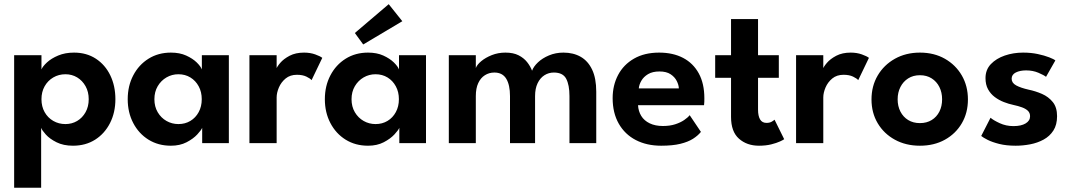

<svg xmlns="http://www.w3.org/2000/svg" viewBox="-20 -668 4996 896"><path d="M172 208H46V-410.5H173.5V-344Q179.5 -358.5 199.5 -377Q219.5 -395.5 251.8 -409Q284 -422.5 325.5 -422.5Q384 -422.5 427.5 -394Q471 -365.5 494.8 -316.2Q518.5 -267 518.5 -205Q518.5 -143 493.5 -93.8Q468.5 -44.5 424 -16.2Q379.5 12 320.5 12Q276 12 244 -4Q212 -20 194 -40Q176 -60 172 -71.5ZM394 -205Q394 -239.5 379.2 -265.8Q364.5 -292 340 -306.8Q315.5 -321.5 285.5 -321.5Q254 -321.5 228.5 -306.5Q203 -291.5 188.2 -265.2Q173.5 -239 173.5 -205Q173.5 -171 188.2 -144.8Q203 -118.5 228.5 -103.8Q254 -89 285.5 -89Q315.5 -89 340 -103.5Q364.5 -118 379.2 -144.2Q394 -170.5 394 -205Z M923.5 0V-71.5Q919 -60.5 900.5 -40.5Q882 -20.5 850.8 -4.2Q819.5 12 777.5 12Q718.5 12 673 -16.2Q627.5 -44.5 601.8 -93.8Q576 -143 576 -205Q576 -267 601.8 -316.2Q627.5 -365.5 673 -394Q718.5 -422.5 777.5 -422.5Q818.5 -422.5 848.8 -408.8Q879 -395 897.8 -376.8Q916.5 -358.5 922 -344V-410.5H1048V0ZM700.5 -205Q700.5 -170.5 716 -144.2Q731.5 -118 757 -103.5Q782.5 -89 812.5 -89Q844 -89 868.5 -103.8Q893 -118.5 907.2 -144.8Q921.5 -171 921.5 -205Q921.5 -239 907.2 -265.2Q893 -291.5 868.5 -306.5Q844 -321.5 812.5 -321.5Q782.5 -321.5 757 -306.8Q731.5 -292 716 -265.8Q700.5 -239.5 700.5 -205Z M1271 0H1144V-410.5H1271V-344H1268.5Q1272 -356 1287.8 -374.5Q1303.5 -393 1331.5 -407.8Q1359.5 -422.5 1399 -422.5Q1427.5 -422.5 1450.8 -414.2Q1474 -406 1484 -398L1434 -294Q1427.5 -302 1409.8 -310.5Q1392 -319 1365.5 -319Q1334 -319 1313 -301.8Q1292 -284.5 1281.5 -259.8Q1271 -235 1271 -213.5Z M1843.5 0V-71.5Q1839 -60.5 1820.5 -40.5Q1802 -20.5 1770.8 -4.2Q1739.5 12 1697.5 12Q1638.5 12 1593 -16.2Q1547.5 -44.5 1521.8 -93.8Q1496 -143 1496 -205Q1496 -267 1521.8 -316.2Q1547.5 -365.5 1593 -394Q1638.5 -422.5 1697.5 -422.5Q1738.5 -422.5 1768.8 -408.8Q1799 -395 1817.8 -376.8Q1836.5 -358.5 1842 -344V-410.5H1968V0ZM1620.5 -205Q1620.5 -170.5 1636 -144.2Q1651.5 -118 1677 -103.5Q1702.5 -89 1732.5 -89Q1764 -89 1788.5 -103.8Q1813 -118.5 1827.2 -144.8Q1841.5 -171 1841.5 -205Q1841.5 -239 1827.2 -265.2Q1813 -291.5 1788.5 -306.5Q1764 -321.5 1732.5 -321.5Q1702.5 -321.5 1677 -306.8Q1651.5 -292 1636 -265.8Q1620.5 -239.5 1620.5 -205ZM1675 -460.5 1636 -514 1794 -648.5 1857.5 -569Z M2609.5 -422.5Q2655.5 -422.5 2689.8 -403Q2724 -383.5 2743.2 -343.2Q2762.5 -303 2762.5 -240V0H2637.5V-219.5Q2637.5 -271.5 2622.2 -300.5Q2607 -329.5 2564.5 -329.5Q2540.5 -329.5 2520.5 -316.8Q2500.5 -304 2488.8 -279.5Q2477 -255 2477 -219.5V0H2360V-219.5Q2360 -271.5 2342.5 -300.5Q2325 -329.5 2287 -329.5Q2262.5 -329.5 2242.8 -317Q2223 -304.5 2211.8 -280.2Q2200.5 -256 2200.5 -219.5V0H2074.5V-410.5H2200.5V-350.5Q2206 -366 2225.8 -382.5Q2245.5 -399 2275 -410.8Q2304.5 -422.5 2338.5 -422.5Q2375.5 -422.5 2400 -410Q2424.5 -397.5 2439.8 -378.2Q2455 -359 2463 -338Q2470 -357.5 2490.5 -377Q2511 -396.5 2542 -409.5Q2573 -422.5 2609.5 -422.5Z M2957.5 -177Q2959 -149 2972.5 -127Q2986 -105 3011.8 -92.5Q3037.5 -80 3073.5 -80Q3106 -80 3130.8 -88Q3155.5 -96 3172.8 -107.8Q3190 -119.5 3198.5 -130.5L3251 -52.5Q3237 -35 3213.8 -20.2Q3190.5 -5.5 3154.8 3.2Q3119 12 3065.5 12Q2998 12 2947 -14.5Q2896 -41 2867.5 -91Q2839 -141 2839 -210Q2839 -270 2864.5 -318.2Q2890 -366.5 2938.8 -394.5Q2987.5 -422.5 3056 -422.5Q3120.5 -422.5 3167.8 -397.8Q3215 -373 3241 -325.5Q3267 -278 3267 -209.5Q3267 -205.5 3266.8 -193.2Q3266.5 -181 3265.5 -177ZM3148 -255.5Q3147.5 -271.5 3138.2 -290Q3129 -308.5 3109.5 -321.5Q3090 -334.5 3057.5 -334.5Q3025 -334.5 3004.2 -322Q2983.5 -309.5 2973 -291.2Q2962.5 -273 2961 -255.5Z M3317.5 -410.5H3391.5V-579H3517.5V-410.5H3614.5V-305H3517.5V-156.5Q3517.5 -127 3527 -110.8Q3536.5 -94.5 3557 -94.5Q3572.5 -94.5 3582.5 -100.8Q3592.5 -107 3594.5 -109.5L3639.5 -18.5Q3636.5 -15.5 3620.2 -8Q3604 -0.5 3578.8 5.8Q3553.5 12 3522 12Q3465.5 12 3428.5 -20.8Q3391.5 -53.5 3391.5 -122.5V-305H3317.5Z M3822 0H3695V-410.5H3822V-344H3819.5Q3823 -356 3838.8 -374.5Q3854.5 -393 3882.5 -407.8Q3910.5 -422.5 3950 -422.5Q3978.5 -422.5 4001.8 -414.2Q4025 -406 4035 -398L3985 -294Q3978.5 -302 3960.8 -310.5Q3943 -319 3916.5 -319Q3885 -319 3864 -301.8Q3843 -284.5 3832.5 -259.8Q3822 -235 3822 -213.5Z M4273 12Q4207.5 12 4156.2 -16Q4105 -44 4076 -92.8Q4047 -141.5 4047 -204Q4047 -266.5 4076 -315.8Q4105 -365 4156.2 -393.8Q4207.5 -422.5 4273 -422.5Q4339 -422.5 4389.5 -393.8Q4440 -365 4468.5 -315.8Q4497 -266.5 4497 -204Q4497 -141.5 4468.5 -92.8Q4440 -44 4389.5 -16Q4339 12 4273 12ZM4273 -93.5Q4304.5 -93.5 4327.8 -107.8Q4351 -122 4363.8 -147.2Q4376.5 -172.5 4376.5 -204.5Q4376.5 -236.5 4363.8 -262Q4351 -287.5 4327.8 -302.2Q4304.5 -317 4273 -317Q4241.5 -317 4218.2 -302.2Q4195 -287.5 4182 -262Q4169 -236.5 4169 -204.5Q4169 -172.5 4182 -147.2Q4195 -122 4218.2 -107.8Q4241.5 -93.5 4273 -93.5Z M4754.5 -422.5Q4791.5 -422.5 4823 -415.8Q4854.5 -409 4876.2 -400.5Q4898 -392 4905 -386L4861.5 -309.5Q4851.5 -317.5 4825.8 -328.5Q4800 -339.5 4768.5 -339.5Q4740 -339.5 4720.5 -329.8Q4701 -320 4701 -300.5Q4701 -281 4722 -269.5Q4743 -258 4780.5 -249.5Q4812 -243 4842.5 -229.8Q4873 -216.5 4893 -191.8Q4913 -167 4913 -126Q4913 -85.5 4895.8 -58.8Q4878.5 -32 4850 -16.5Q4821.5 -1 4787.5 5.5Q4753.5 12 4720 12Q4676.5 12 4643.5 3.8Q4610.5 -4.5 4589.2 -15.2Q4568 -26 4559 -33.5L4602.5 -118.5Q4615.5 -107 4645.2 -93.2Q4675 -79.5 4709.5 -79.5Q4745.5 -79.5 4766.2 -92Q4787 -104.5 4787 -125.5Q4787 -141 4777 -150.8Q4767 -160.5 4749.5 -167Q4732 -173.5 4708.5 -178.5Q4687 -183 4664.5 -191.8Q4642 -200.5 4622.5 -215Q4603 -229.5 4591 -251.2Q4579 -273 4579 -303.5Q4579 -342.5 4604 -368.8Q4629 -395 4669 -408.8Q4709 -422.5 4754.5 -422.5Z"/></svg>

Font: League Spartan Thin SemiBold
Style: Regular
Weight: 600
Version: Version 2.002